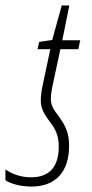

<svg xmlns="http://www.w3.org/2000/svg" viewBox="-57 -676 340 706"><path d="M59 10C146 10 197 -43 197 -139C197 -185 186 -212 157 -251C140 -273 130 -289 130 -312C130 -328 133 -346 136 -360L165 -495H231L238 -528H172L198 -656H170L135 -529L87 -522L81 -495H128L100 -363C96 -345 93 -325 93 -307C93 -278 104 -258 125 -230C151 -197 159 -172 159 -137C159 -65 127 -24 57 -24C18 -24 -17 -38 -37 -53V-13C-20 -2 15 10 59 10Z"/></svg>

Font: Noto Sans ExtraCondensed ExtraLight
Style: Italic
Weight: 200
Width: 2
Italic angle: -12°
Designer: Monotype Design Team
Foundry: Monotype Imaging Inc.
Version: Version 2.013